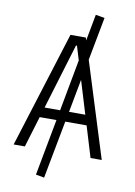

<svg xmlns="http://www.w3.org/2000/svg" viewBox="-105 -901 797 1130"><g transform="rotate(10 293.0 -336.5)"><path d="M240.2 161.1 305.7 -185.1H433.1L489.3 0H556.2L378.4 -567.9L427.2 -826.2L373.5 -835.4L343.8 -677.2L338.9 -693.4H247.1L29.8 0H96.7L152.8 -185.1H252.9L189.9 151.9ZM264.2 -245.6H171.4L290 -637.2H295.9L321.3 -553.7ZM354.5 -443.4 414.6 -245.6H317.4Z"/></g></svg>

Font: Cascadia Mono Light
Style: Regular
Weight: 300
Monospace: yes
Designer: Aaron Bell
Foundry: Saja Typeworks
Version: Version 2404.023